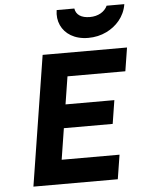

<svg xmlns="http://www.w3.org/2000/svg" viewBox="-60 -948 744 995"><g transform="rotate(-5 312.5 -450.5)"><path d="M73 0H512L532 -126H231L256.6 -288H510.6L529.9 -410H275.9L298.7 -554H599.7L619.1 -676H180.1ZM441.6 -850C396.8 -850 369.5 -868 364.7 -901H272.7C268.2 -872.3 271.3 -846 282.2 -822C302.8 -776.4 351.8 -743 423.7 -743C458.3 -743 490.3 -750.2 519.6 -764.5C570 -789.2 614.3 -835.2 624.7 -901H532.7C518 -869.3 483.9 -850 441.6 -850Z"/></g></svg>

Font: Fog Sans
Style: It
Weight: 700
Foundry: Intel Corporation
Version: Version 1.00